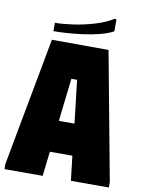

<svg xmlns="http://www.w3.org/2000/svg" viewBox="-94 -927 736 991"><g transform="rotate(10 274.0 -431.5)"><path d="M0 0V-28L125 -700L422 -699L547 -28V0H348L333 -129H215L200 0ZM233 -294H315L289 -519H259ZM426 -863 435 -861V-799Q406 -783 364.5 -772.5Q323 -762 278 -756Q233 -750 192.5 -747.5Q152 -745 125 -745V-789Q163 -789 217.5 -796.5Q272 -804 328 -820.5Q384 -837 426 -863Z"/></g></svg>

Font: Phudu Black
Style: Regular
Weight: 900
Version: Version 1.005;gftools[0.9.23]